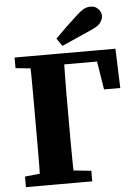

<svg xmlns="http://www.w3.org/2000/svg" viewBox="-59 -925 692 970"><g transform="rotate(-5 287.0 -440.0)"><path d="M106.7 0Q108.7 -51 109.2 -101.6Q109.7 -152.3 109.7 -200.8Q109.7 -249.2 109.7 -294.1V-347Q109.7 -398.8 109.7 -450.7Q109.7 -502.5 109.2 -554.4Q108.7 -606.3 106.7 -657.3H280.6Q279.6 -607.3 278.6 -555.4Q277.6 -503.6 277.6 -451.8Q277.6 -400 277.6 -347V-294.8Q277.6 -250.9 277.6 -202.3Q277.6 -153.6 278.6 -102.8Q279.6 -52 280.6 0ZM193.5 -600.9V-657.3H544L551.2 -457.5H468.8L437 -657.3L509.9 -600.9ZM32.7 0V-53.7L177.8 -68.7H223.9L369.1 -53.7V0ZM32.7 -603.5V-657.3H193.5V-588.5H177.8ZM251.6 -734Q278.8 -761.8 306.9 -788.5Q335 -815.2 361.9 -840Q386.4 -863.1 402.9 -871.6Q419.4 -880.1 436.6 -880.1Q460.4 -880.1 475.6 -864.3Q490.9 -848.4 490.9 -829.1Q490.9 -815.4 480.4 -797.8Q469.9 -780.2 434.5 -764.2Q395 -746.5 356.4 -729.5Q317.9 -712.5 278.8 -694.8Z"/></g></svg>

Font: Source Serif 4 Variable
Style: Regular
Weight: 400
Designer: Frank Grießhammer
Foundry: Adobe
Version: Version 4.005;hotconv 1.1.0;makeotfexe 2.6.0